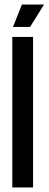

<svg xmlns="http://www.w3.org/2000/svg" viewBox="-20 -822 213 842"><path d="M34 0V-660H125V0ZM112 -704H37L76 -802H173Z"/></svg>

Font: Bricolage Grotesque 96pt Condensed
Style: Regular
Weight: 400
Width: 3
Designer: Mathieu Triay
Foundry: Atelier Triay
Version: Version 1.001; ttfautohint (v1.8.4.7-5d5b);gftools[0.9.33.de